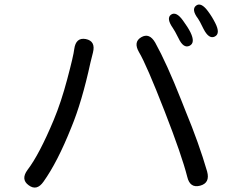

<svg xmlns="http://www.w3.org/2000/svg" viewBox="-20 -833 1040 851"><path d="M173 -28Q143 15 107 -12Q71 -38 102 -80Q154 -148 218 -301Q251 -380 278 -482Q306 -587 309 -615Q316 -668 360 -660Q405 -651 392 -600Q387 -581 381 -556Q343 -381 296 -268Q235 -115 173 -28ZM867 -10Q822 2 810 -49Q786 -144 710 -339Q629 -547 596 -602Q570 -647 606 -668Q642 -689 668 -644Q719 -552 783 -390Q792 -366 802 -342Q862 -197 898 -73Q912 -22 867 -10ZM820 -630Q793 -617 771 -664Q754 -698 746 -709Q716 -752 738 -768Q761 -784 791 -742Q813 -712 824 -690Q847 -643 820 -630ZM932 -671Q906 -658 882 -705Q863 -744 858 -750Q827 -791 849 -808Q871 -825 902 -783Q920 -759 934 -731Q958 -684 932 -671Z"/></svg>

Font: Resource Han Rounded KR
Style: Regular
Weight: 400
Designer: Cyano Hao (round all glyphs); Ryoko NISHIZUKA 西塚涼子 (kana, bopomofo & ideographs); Paul D. Hunt (Latin, Greek & Cyrillic)
Foundry: Cyano Hao
Version: 0.990